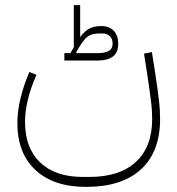

<svg xmlns="http://www.w3.org/2000/svg" viewBox="-20 -572 694 752"><path d="M317 160Q190 160 119 94Q48 28 48 -90Q48 -137 60.5 -188Q73 -239 95 -290L123 -279Q101 -230 89.5 -183Q78 -136 78 -95Q78 8 137.5 64.5Q197 121 304 121H330Q449 121 512.5 62Q576 3 576 -106Q576 -122 575 -138.5Q574 -155 571.5 -175Q569 -195 565.5 -220.5Q562 -246 557 -279L544 -362L575 -368L588 -285Q593 -252 596.5 -226Q600 -200 602.5 -179Q605 -158 606 -140Q607 -122 607 -106Q607 23 532 91.5Q457 160 317 160ZM232 -364H256L269 -387V-552H294V-427Q311 -450 330 -460Q349 -470 376 -470Q408 -470 425.5 -451.5Q443 -433 443 -401Q443 -366 422 -350.5Q401 -335 364 -335H232ZM278 -366 279 -364H364Q391 -364 406 -372.5Q421 -381 421 -401Q421 -421 409.5 -431Q398 -441 380 -441H371Q341 -441 325 -430Q309 -419 290 -387Z"/></svg>

Font: IBM Plex Sans Arabic ExtLt
Style: Regular
Weight: 200
Designer: Mike Abbink, Paul van der Laan, Pieter van Rosmalen, Wael Morcos, Khajak Apelian
Foundry: Bold Monday
Version: Version 1.2